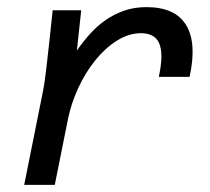

<svg xmlns="http://www.w3.org/2000/svg" viewBox="-20 -519 590 539"><path d="M101.1 -265.1Q103 -274.4 105.2 -289.6Q107.4 -304.7 110.4 -330.3Q113.3 -356 117.7 -394.8Q122.1 -433.6 127.9 -490.2H208L195.8 -377Q212.9 -401.9 232.9 -424.1Q252.9 -446.3 276.9 -462.9Q300.8 -479.5 329.1 -489.3Q357.4 -499 391.1 -499Q471.7 -499 502.4 -448.7Q533.2 -398.4 512.2 -303.2H425.8Q433.1 -336.9 433.1 -360.4Q433.1 -383.8 426.5 -398.2Q419.9 -412.6 407 -419.2Q394 -425.8 376 -425.8Q340.8 -425.8 307.6 -404.5Q274.4 -383.3 246.8 -348.9Q219.2 -314.5 199.5 -271.5Q179.7 -228.5 170.9 -185.1L133.8 0H47.9Z"/></svg>

Font: Code New Roman
Style: Italic
Weight: 400
Italic angle: -11°
Monospace: yes
Designer: Sam Radian
Foundry: Code New Roman
Version: Version 1.508 October 19, 2014